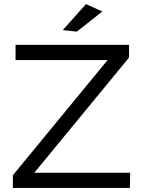

<svg xmlns="http://www.w3.org/2000/svg" viewBox="-20 -920 700 940"><path d="M43 0ZM56.2 -700.2H611.8V-638.2L147.9 -74.2H617.2L616.2 0H43V-62L506.8 -626H56.2ZM400.9 -899.9 481 -863.8 356 -765.1 287.6 -772.9Z"/></svg>

Font: Argentum Sans Light
Style: Regular
Weight: 300
Designer: Julieta Ulanovsky (Modified by Cristiano Sobral)
Foundry: Julieta Ulanovsky
Version: Version 1.000; ttfautohint (v1.5.65-e2d9)